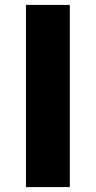

<svg xmlns="http://www.w3.org/2000/svg" viewBox="-20 -764 390 784"><path d="M86 0H265V-744H86Z"/></svg>

Font: Noto Sans T Chinese Black
Style: Bold
Weight: 900
Designer: Ryoko NISHIZUKA (kana & ideographs); Paul D. Hunt (Latin, Greek & Cyrillic); Wenlong ZHANG (bopomofo); Sandoll Communica
Foundry: Adobe Systems Incorporated
Version: Version 1.000;PS 1;hotconv 1.0.78;makeotf.lib2.5.61930